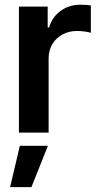

<svg xmlns="http://www.w3.org/2000/svg" viewBox="-20 -558 417 808"><path d="M59.6 -530.3H180.7V-442.4H186.5Q200.2 -487.3 235.8 -512.7Q271.5 -538.1 317.4 -538.1Q344.7 -538.1 362.3 -535.2V-419.9Q354 -422.9 336.9 -425.3Q319.8 -427.7 304.7 -427.7Q270.5 -427.7 243.2 -413.1Q215.8 -398.4 200.2 -372.1Q184.6 -345.7 184.6 -312.5V0H59.6ZM63.5 55.7H181.6L112.3 229.5H22.5Z"/></svg>

Font: Pretendard GOV SemiBold
Style: Regular
Weight: 600
Designer: Base glyphs from Inter by Rasmus Andersson; Hangeul glyphs from Noto Sans CJK(Source Han Sans) by Jang Soo-young and Kan
Foundry: Kil Hyung-jin
Version: Version 1.309